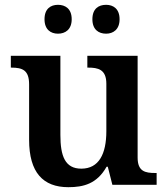

<svg xmlns="http://www.w3.org/2000/svg" viewBox="-20 -768 695 798"><path d="M421 -628C450 -628 477 -645 477 -688C477 -732 450 -748 421 -748C390 -748 364 -732 364 -688C364 -645 390 -628 421 -628ZM221 -628C251 -628 278 -645 278 -688C278 -732 251 -748 221 -748C191 -748 165 -732 165 -688C165 -645 191 -628 221 -628ZM264 10C327 10 383 -4 423 -75H428L447 0H631V-49H625C584 -49 552 -55 552 -113V-536H343V-487H346C387 -487 422 -480 422 -420V-223C422 -128 391 -67 318 -67C250 -67 231 -120 231 -207V-536H25V-487H27C74 -487 101 -476 101 -417V-187C101 -51 159 10 264 10Z"/></svg>

Font: Noto Serif Semi
Style: Regular
Weight: 600
Designer: Monotype Design Team
Foundry: Monotype Imaging Inc.
Version: Version 1.002